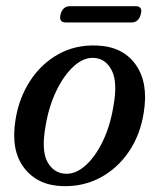

<svg xmlns="http://www.w3.org/2000/svg" viewBox="-20 -608 528 637"><path d="M299.5 -457Q386.5 -454.5 429.8 -394.2Q473 -334 457 -235Q445.5 -160.5 407.5 -104.8Q369.5 -49 313 -18.8Q256.5 11.5 188 9.5Q105 7.5 60 -51Q15 -109.5 31.5 -211Q43 -283 79.8 -339.5Q116.5 -396 173 -427.8Q229.5 -459.5 299.5 -457ZM197.5 -31.5Q230.5 -30 262.8 -58.2Q295 -86.5 320 -137.2Q345 -188 356 -254Q371 -334.5 351 -374Q331 -413.5 292 -416Q257.5 -418 224.8 -388.2Q192 -358.5 167 -306.8Q142 -255 131.5 -191.5Q116.5 -109.5 137 -71.5Q157.5 -33.5 197.5 -31.5ZM181 -560.5Q188 -587.5 212.5 -587.5H430Q454.5 -587.5 447 -560.5Q440 -533.5 416 -533.5H198.5Q174 -533.5 181 -560.5Z"/></svg>

Font: Fraunces 72pt Soft
Style: Italic
Weight: 400
Italic angle: -16°
Version: Version 1.000;[b76b70a41]